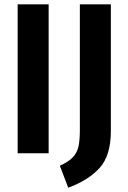

<svg xmlns="http://www.w3.org/2000/svg" viewBox="-20 -712 594 892"><path d="M206 0H62V-692H206ZM495 -103Q495 11 442.5 68.5Q390 126 297 160L258 58Q298 40 318 19Q338 -2 344.5 -31Q351 -60 351 -108V-692H495Z"/></svg>

Font: Fira Sans Condensed SemiBold
Style: Regular
Weight: 600
Width: 3
Designer: bBox Type GmbH & Carrois Corporate GbR & Edenspiekermann AG
Foundry: bBox Type GmbH & Carrois Corporate GbR & Edenspiekermann AG
Version: Version 4.301